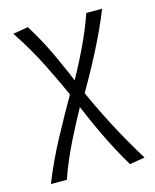

<svg xmlns="http://www.w3.org/2000/svg" viewBox="-108 -495 693 858"><g transform="rotate(-15 238.0 -66.0)"><path d="M386.1 289Q337.6 207.5 296.6 121.3Q255.6 35.1 222.2 -49.5Q182 -140.5 135.7 -233.1Q89.4 -325.7 33.2 -408.7L103.6 -420.5Q150.6 -345.5 189.1 -262.6Q227.6 -179.6 258.6 -101Q301.3 -3.5 349.8 89.7Q398.4 182.8 456.5 277.2ZM21.6 283.5Q58.5 190.3 109.6 94.7Q160.7 -0.8 216.7 -97.3L252.6 -46.3Q205.8 37.3 164.7 120Q123.5 202.6 95.4 283.5ZM259.7 -47.9 223.3 -100Q268.6 -178.6 307.6 -258.9Q346.5 -339.2 372.4 -414.2H445.5Q410.5 -326.3 362.2 -232.9Q313.8 -139.5 259.7 -47.9Z"/></g></svg>

Font: Ysabeau
Style: Bold
Weight: 700
Designer: Christian Thalmann (Catharsis Fonts)
Version: Version 2.000;gftools[0.9.27.dev2+g8671c4b]